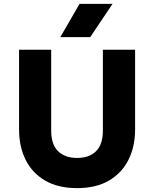

<svg xmlns="http://www.w3.org/2000/svg" viewBox="-20 -957 796 992"><path d="M378.5 15Q280 15 213.2 -24Q146.5 -63 112.5 -131.2Q78.5 -199.5 78.5 -288V-700H244.5V-282Q244.5 -210.5 280 -175.8Q315.5 -141 378.5 -141Q441 -141 476.2 -175.8Q511.5 -210.5 511.5 -282V-700H678V-288Q678 -200 644 -131.8Q610 -63.5 543.2 -24.2Q476.5 15 378.5 15ZM291.5 -765 391 -937H561.5L446 -765Z"/></svg>

Font: Geologica Roman
Style: Bold
Weight: 700
Designer: Sindre Bremnes, Frode Helland
Foundry: Monokrom Skriftforlag AS
Version: Version 1.010;gftools[0.9.28]